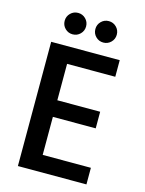

<svg xmlns="http://www.w3.org/2000/svg" viewBox="-130 -962 784 1039"><g transform="rotate(15 262.0 -442.5)"><path d="M189 -603V-399H429V-306H189V-93H459V0H75V-696H459V-603ZM176 -765Q151 -765 133.5 -782.5Q116 -800 116 -825Q116 -850 133.5 -867.5Q151 -885 176 -885Q201 -885 218.5 -867.5Q236 -850 236 -825Q236 -800 218.5 -782.5Q201 -765 176 -765ZM348 -765Q323 -765 305.5 -782.5Q288 -800 288 -825Q288 -850 305.5 -867.5Q323 -885 348 -885Q373 -885 390.5 -867.5Q408 -850 408 -825Q408 -800 390.5 -782.5Q373 -765 348 -765Z"/></g></svg>

Font: Poppins Cyr Med
Style: Regular
Weight: 500
Designer: Ninad Kale (Devanagari), Jonny Pinhorn (Latin)
Foundry: Indian Type Foundry
Version: 4.004